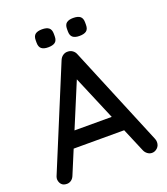

<svg xmlns="http://www.w3.org/2000/svg" viewBox="-156 -983 955 1096"><g transform="rotate(-20 321.0 -435.0)"><path d="M331 -570 106 -30Q100 -14 88 -5Q76 4 61 4Q39 4 28 -8.5Q17 -21 16 -40Q16 -47 19 -56L273 -670Q280 -687 293.5 -696Q307 -705 323 -704Q338 -704 351 -695Q364 -686 370 -670L621 -65Q625 -55 625 -45Q625 -23 610.5 -9.5Q596 4 578 4Q563 4 550.5 -5.5Q538 -15 532 -30L305 -567ZM146 -172 191 -268H474L491 -172ZM417 -765Q390 -765 376.5 -776Q363 -787 363 -812V-827Q363 -853 377 -863.5Q391 -874 417 -874Q446 -874 459.5 -863Q473 -852 473 -827V-812Q473 -786 459 -775.5Q445 -765 417 -765ZM227 -765Q200 -765 186.5 -776Q173 -787 173 -812V-827Q173 -853 187 -863.5Q201 -874 228 -874Q256 -874 269.5 -863Q283 -852 283 -827V-812Q283 -786 269 -775.5Q255 -765 227 -765Z"/></g></svg>

Font: Quicksand Light SemiBold
Style: Regular
Weight: 600
Version: Version 3.006